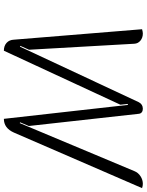

<svg xmlns="http://www.w3.org/2000/svg" viewBox="97 -846 758 992"><g transform="rotate(90 476.0 -350.0)"><path d="M185 -43 131 -705Q145 -709 153 -709Q175 -709 190 -696.5Q205 -684 206 -665L237 -121L217 -76L221 -74L508 -688Q519 -709 542 -709Q553 -709 560 -703.5Q567 -698 568 -688L631 -120L612 -75L616 -73L864 -665Q872 -685 890.5 -697Q909 -709 930 -709Q940 -709 952 -705L665 -43Q642 9 594 9L522 -632L517 -631L521 -593L242 9Q217 9 201.5 -5Q186 -19 185 -43Z"/></g></svg>

Font: K2D ExtraLight
Style: Italic
Weight: 275
Italic angle: -10°
Designer: Katatrad Aksorn Co.,Ltd.
Foundry: Cadson Demak Co.,Ltd.
Version: Version 1.000; ttfautohint (v1.6)